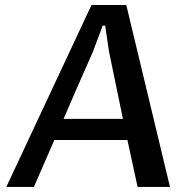

<svg xmlns="http://www.w3.org/2000/svg" viewBox="-20 -735 751 755"><path d="M481 -184.6H193.8L113.3 0H4.9L339.8 -715.3H476.6L648.4 0H521ZM463.4 -267.6 408.7 -532.2 393.6 -634.3H383.8L345.7 -532.2Q315.9 -465.8 287.4 -400.1Q258.8 -334.5 230 -267.6Z"/></svg>

Font: Proza Libre
Style: Medium Italic
Weight: 500
Designer: Jasper de Waard
Foundry: Jasper de Waard
Version: Version 1.000; ttfautohint (v1.4.1.8-43bc)